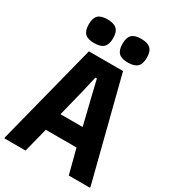

<svg xmlns="http://www.w3.org/2000/svg" viewBox="-230 -1091 1080 1208"><g transform="rotate(30 310.0 -486.5)"><path d="M-1 -7 186 -740H434L621 -7V0H467L421 -177H198L153 0H-1ZM390 -308 341 -508 315 -617H304L279 -508L229 -308ZM188 -801Q141 -801 120.5 -821.5Q100 -842 100 -888Q100 -933 120.5 -953Q141 -973 188 -973Q234 -973 255.5 -953Q277 -933 277 -888Q277 -841 255.5 -821Q234 -801 188 -801ZM433 -801Q386 -801 365.5 -821.5Q345 -842 345 -888Q345 -933 365.5 -953Q386 -973 433 -973Q479 -973 500.5 -953Q522 -933 522 -888Q522 -841 500.5 -821Q479 -801 433 -801Z"/></g></svg>

Font: Encode Sans Compressed
Style: ExtraBold
Weight: 800
Designer: Pablo Impallari, Andres Torresi
Foundry: Pablo Impallari, Andres Torresi
Version: Version 1.000; ttfautohint (v1.00) -l 8 -r 50 -G 200 -x 14 -